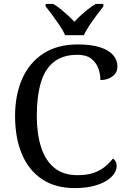

<svg xmlns="http://www.w3.org/2000/svg" viewBox="-20 -951 654 981"><path d="M361 10Q262 10 194 -36Q126 -82 91.5 -164.5Q57 -247 57 -358Q57 -466 93.5 -548.5Q130 -631 201.5 -677.5Q273 -724 378 -724Q446 -724 491 -709.5Q536 -695 558 -669.5Q580 -644 580 -612Q580 -580 555 -561Q530 -542 493 -542Q493 -573 482 -602.5Q471 -632 445.5 -651.5Q420 -671 376 -671Q301 -671 255 -634.5Q209 -598 188.5 -528Q168 -458 168 -358Q168 -269 189.5 -200.5Q211 -132 257 -94Q303 -56 376 -56Q425 -56 459 -68Q493 -80 516.5 -99.5Q540 -119 557 -141Q565 -136 570.5 -126.5Q576 -117 576 -102Q576 -83 563 -63.5Q550 -44 524 -27.5Q498 -11 457.5 -0.5Q417 10 361 10ZM313 -771Q303 -794 285 -820.5Q267 -847 248 -873Q229 -899 213 -918V-931H252Q271 -920 290 -904.5Q309 -889 327 -872.5Q345 -856 360 -840Q375 -856 393 -872.5Q411 -889 430.5 -904.5Q450 -920 469 -931H508V-918Q493 -899 473.5 -873Q454 -847 436.5 -820.5Q419 -794 408 -771Z"/></svg>

Font: Noto Serif Thai
Style: Regular
Weight: 400
Designer: Monotype Design Team
Foundry: Monotype Imaging Inc.
Version: Version 2.001